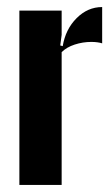

<svg xmlns="http://www.w3.org/2000/svg" viewBox="-20 -525 315 545"><path d="M155 -495V-426L151 -396L158 -394Q166 -442 197.5 -473.5Q229 -505 270 -505V-402Q257 -406 239 -406Q215 -406 192 -398.5Q169 -391 155 -377V0H35V-495Z"/></svg>

Font: Moniqa Black Heading
Style: Regular
Weight: 900
Designer: Rajesh Rajput
Foundry: Rajesh Rajput
Version: Version 1.000